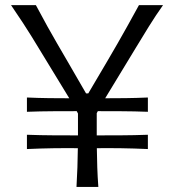

<svg xmlns="http://www.w3.org/2000/svg" viewBox="-20 -735 685 755"><path d="M280.8 0Q283.2 -39.6 284.4 -76.7Q285.6 -113.8 286.1 -152.3Q237.3 -152.8 189.2 -152.1Q141.1 -151.4 85.9 -148.9V-205.1Q141.6 -203.1 189.7 -202.9Q237.8 -202.6 286.6 -202.6V-288.6L281.7 -297.9Q234.4 -297.9 187.3 -297.6Q140.1 -297.4 85.9 -295.4V-351.6Q130.9 -349.6 172.9 -349.1Q214.8 -348.6 252.4 -348.6L131.8 -546.4Q117.2 -570.8 103 -593.5Q88.9 -616.2 70.3 -644.8Q51.8 -673.3 23.4 -714.8H121.1Q147 -666.5 166.5 -631.1Q186 -595.7 204.8 -563.7Q223.6 -531.7 246.1 -492.7L318.4 -367.7H327.1L401.4 -493.7Q423.8 -531.7 442.1 -563.7Q460.4 -595.7 480.2 -631.1Q500 -666.5 526.4 -714.8H621.1Q592.3 -674.3 565.2 -630.6Q538.1 -586.9 513.7 -546.4L393.6 -348.6Q431.6 -348.6 473.9 -349.1Q516.1 -349.6 561.5 -351.6V-295.4Q506.8 -297.4 459.7 -297.6Q412.6 -297.9 364.7 -297.9L360.4 -290V-202.6Q409.7 -202.6 457.5 -202.9Q505.4 -203.1 561.5 -205.1V-148.9Q505.4 -151.4 457.8 -152.1Q410.2 -152.8 360.8 -152.3Q361.3 -113.8 362.5 -76.7Q363.8 -39.6 366.7 0Z"/></svg>

Font: Pinar-FD Regular
Style: FD-Regular
Weight: 400
Designer: Amin Abedi
Version: Version 3.000